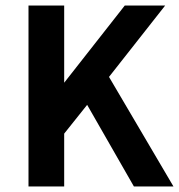

<svg xmlns="http://www.w3.org/2000/svg" viewBox="-20 -674 647 694"><path d="M83 -654V0H212V-191L295 -295L464 0H607L374 -396L577 -654H431L212 -375V-654Z"/></svg>

Font: Source Sans Pro SemBd
Style: Regular
Weight: 700
Designer: Paul D. Hunt
Foundry: Adobe Systems Incorporated
Version: Version 2.020;PS 2.0;hotconv 1.0.86;makeotf.lib2.5.63406